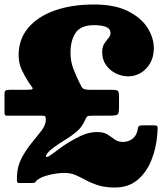

<svg xmlns="http://www.w3.org/2000/svg" viewBox="-20 -795 748 855"><path d="M55.5 -7.5Q56.5 -53.5 76 -90.5Q95.5 -127.5 120.5 -157.8Q145.5 -188 164.8 -213.2Q184 -238.5 184 -261Q184 -276.5 179.8 -278.2Q175.5 -280 160.5 -280H29.5Q15.5 -280 7.8 -280Q0 -280 0 -295.5V-373.5Q0 -388.5 4.8 -391.8Q9.5 -395 23.5 -395H95.5Q118.5 -395 123.2 -397.8Q128 -400.5 122.8 -407.2Q117.5 -414 109.5 -425.5Q91 -453.5 77 -483.5Q63 -513.5 63 -550Q63 -620 105.2 -670.5Q147.5 -721 223 -748Q298.5 -775 399 -775Q490 -775 549 -745.8Q608 -716.5 636.5 -671.8Q665 -627 665 -581Q665 -542 648.8 -513.8Q632.5 -485.5 606.5 -470.2Q580.5 -455 551 -455Q522.5 -455 496 -468Q469.5 -481 452.2 -505.2Q435 -529.5 435 -563Q435 -586 444.2 -600.2Q453.5 -614.5 462.8 -625Q472 -635.5 472 -647Q472 -667.5 452 -675.2Q432 -683 399 -683Q340 -683 317 -649.2Q294 -615.5 294 -560Q294 -522 306.2 -490Q318.5 -458 333 -428.5Q339.5 -415.5 343.5 -408.2Q347.5 -401 356 -398Q364.5 -395 384.5 -395H478.5Q500 -395 505 -390.2Q510 -385.5 510 -364.5V-317.5Q510 -291.5 504.2 -285.8Q498.5 -280 471.5 -280H397.5Q374 -280 369.2 -276.8Q364.5 -273.5 357.5 -257.5Q345 -229 321.5 -209Q298 -189 270 -172.2Q242 -155.5 215.5 -135.5Q198.5 -123 190.2 -111.5Q182 -100 186 -96.5Q190 -93.5 206.5 -105Q223 -116.5 244.5 -132.8Q266 -149 284 -160Q318.5 -181 349.2 -194Q380 -207 412 -207Q442 -207 459 -196Q476 -185 490.5 -174Q505 -163 528 -163Q547 -163 564 -172.8Q581 -182.5 589 -203.5Q593 -214 593.5 -221.5Q594 -229 598.2 -233Q602.5 -237 617.5 -237H663.5Q682.5 -237 682.2 -228Q682 -219 681 -202.5Q676.5 -137 654.2 -81.8Q632 -26.5 591.8 6.8Q551.5 40 492 40Q448 40 417.5 30.2Q387 20.5 363.2 7.5Q339.5 -5.5 317 -15.2Q294.5 -25 267 -25Q250.5 -25 228 -21.8Q205.5 -18.5 184.2 -12Q163 -5.5 149.5 4Q140 10.5 138.2 15.2Q136.5 20 121.5 20H65.5Q55.5 20 55.5 10.2Q55.5 0.5 55.5 -7.5Z"/></svg>

Font: Besley* Narrow Fatface
Style: Regular
Weight: 900
Width: 4
Designer: Owen Earl
Foundry: indestructible type*
Version: Version 3.000; ttfautohint (v1.8.3)